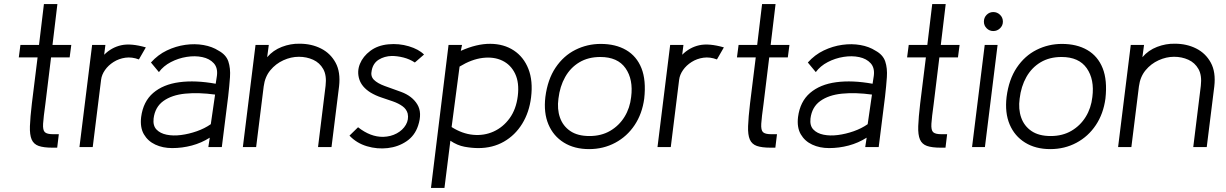

<svg xmlns="http://www.w3.org/2000/svg" viewBox="-20 -720 6000 940"><path d="M136 -213 164 -439H72L80 -500H171L195 -700H261L237 -500H329L321 -439H230L202 -210Q193 -146 191 -114.5Q189 -83 199.5 -73Q210 -63 239 -63H268L260 3H237Q194 3 169.5 -5.5Q145 -14 135 -37Q125 -60 126.5 -102.5Q128 -145 136 -213Z M369 0 431 -500H496L490 -452Q526 -488 573.5 -498.5Q621 -509 694 -488L660 -429Q626 -442 594 -437.5Q562 -433 536 -416.5Q510 -400 494 -377Q478 -354 475 -330L434 0Z M823 5Q777 5 740.5 -12Q704 -29 684.5 -62.5Q665 -96 671 -147Q681 -223 730 -265Q779 -307 858 -317.5Q937 -328 1036 -310L1042 -349Q1047 -388 1026.5 -410.5Q1006 -433 970.5 -440.5Q935 -448 894 -441.5Q853 -435 816.5 -416Q780 -397 758 -367L719 -414Q753 -452 797 -473Q841 -494 887.5 -500.5Q934 -507 976.5 -499.5Q1019 -492 1050 -472Q1087 -452 1098 -419Q1109 -386 1106 -342.5Q1103 -299 1097 -247L1066 0H1000L1007 -46Q966 -20 919 -7.5Q872 5 823 5ZM1012 -112 1033 -257Q952 -268 886.5 -261.5Q821 -255 780 -225.5Q739 -196 732 -140Q728 -105 746 -86Q764 -67 796 -60.5Q828 -54 866.5 -59Q905 -64 943.5 -77.5Q982 -91 1012 -112Z M1603 0H1537L1574 -300Q1580 -351 1562.5 -382Q1545 -413 1513 -427.5Q1481 -442 1443 -442Q1405 -442 1367.5 -425Q1330 -408 1303.5 -376Q1277 -344 1271 -297L1234 0H1169L1231 -500H1296L1288 -440Q1317 -474 1360 -490.5Q1403 -507 1447 -506Q1505 -506 1551.5 -482.5Q1598 -459 1623 -413Q1648 -367 1640 -297Z M1691 -56 1733 -97Q1794 -49 1856 -50Q1893 -51 1922.5 -67Q1952 -83 1967 -109Q1982 -135 1976 -164Q1970 -186 1950.5 -200Q1931 -214 1904 -223.5Q1877 -233 1848 -242.5Q1819 -252 1794 -267Q1751 -294 1739 -332Q1727 -370 1742 -407Q1757 -444 1793 -471Q1829 -498 1881 -503Q1933 -508 1981.5 -493.5Q2030 -479 2056 -453L2011 -414Q1985 -431 1955 -438.5Q1925 -446 1898 -446Q1862 -445 1834.5 -428Q1807 -411 1800 -376Q1793 -347 1810.5 -329.5Q1828 -312 1863.5 -299Q1899 -286 1944 -270Q1998 -250 2023 -209Q2048 -168 2027 -105Q2011 -56 1970.5 -28.5Q1930 -1 1878.5 5Q1827 11 1776.5 -4Q1726 -19 1691 -56Z M2156 200H2090L2176 -500H2242L2236 -471Q2314 -506 2380.5 -505.5Q2447 -505 2495.5 -473Q2544 -441 2567 -382.5Q2590 -324 2580 -243Q2571 -170 2536.5 -114Q2502 -58 2447 -26.5Q2392 5 2322 5Q2290 5 2254.5 -1.5Q2219 -8 2185 -31ZM2191 -98Q2243 -65 2296.5 -60Q2350 -55 2396.5 -76Q2443 -97 2475 -141Q2507 -185 2515 -250Q2523 -315 2502 -359Q2481 -403 2439.5 -423Q2398 -443 2343.5 -436.5Q2289 -430 2230 -394Z M2864 10Q2792 10 2740.5 -22Q2689 -54 2665 -111Q2641 -168 2650 -245Q2661 -331 2700 -389Q2739 -447 2797 -476Q2855 -505 2921 -505Q2994 -505 3045.5 -475Q3097 -445 3120.5 -386Q3144 -327 3134 -237Q3124 -163 3087 -107.5Q3050 -52 2992 -21Q2934 10 2864 10ZM2866 -54Q2924 -54 2967.5 -79.5Q3011 -105 3037.5 -148Q3064 -191 3070 -245Q3081 -331 3042.5 -386Q3004 -441 2919 -441Q2860 -441 2816.5 -415Q2773 -389 2747 -343Q2721 -297 2714 -237Q2707 -186 2721.5 -144.5Q2736 -103 2772 -78.5Q2808 -54 2866 -54Z M3199 0 3261 -500H3326L3320 -452Q3356 -488 3403.5 -498.5Q3451 -509 3524 -488L3490 -429Q3456 -442 3424 -437.5Q3392 -433 3366 -416.5Q3340 -400 3324 -377Q3308 -354 3305 -330L3264 0Z M3652 -213 3680 -439H3588L3596 -500H3687L3711 -700H3777L3753 -500H3845L3837 -439H3746L3718 -210Q3709 -146 3707 -114.5Q3705 -83 3715.5 -73Q3726 -63 3755 -63H3784L3776 3H3753Q3710 3 3685.5 -5.5Q3661 -14 3651 -37Q3641 -60 3642.5 -102.5Q3644 -145 3652 -213Z M4039 5Q3993 5 3956.5 -12Q3920 -29 3900.5 -62.5Q3881 -96 3887 -147Q3897 -223 3946 -265Q3995 -307 4074 -317.5Q4153 -328 4252 -310L4258 -349Q4263 -388 4242.5 -410.5Q4222 -433 4186.5 -440.5Q4151 -448 4110 -441.5Q4069 -435 4032.5 -416Q3996 -397 3974 -367L3935 -414Q3969 -452 4013 -473Q4057 -494 4103.5 -500.5Q4150 -507 4192.5 -499.5Q4235 -492 4266 -472Q4303 -452 4314 -419Q4325 -386 4322 -342.5Q4319 -299 4313 -247L4282 0H4216L4223 -46Q4182 -20 4135 -7.5Q4088 5 4039 5ZM4228 -112 4249 -257Q4168 -268 4102.5 -261.5Q4037 -255 3996 -225.5Q3955 -196 3948 -140Q3944 -105 3962 -86Q3980 -67 4012 -60.5Q4044 -54 4082.5 -59Q4121 -64 4159.5 -77.5Q4198 -91 4228 -112Z M4485 -213 4513 -439H4421L4429 -500H4520L4544 -700H4610L4586 -500H4678L4670 -439H4579L4551 -210Q4542 -146 4540 -114.5Q4538 -83 4548.5 -73Q4559 -63 4588 -63H4617L4609 3H4586Q4543 3 4518.5 -5.5Q4494 -14 4484 -37Q4474 -60 4475.5 -102.5Q4477 -145 4485 -213Z M4843 -568Q4824 -568 4810.5 -581.5Q4797 -595 4797 -614Q4797 -634 4810.5 -647.5Q4824 -661 4843 -661Q4862 -661 4876 -647.5Q4890 -634 4890 -614Q4890 -595 4876 -581.5Q4862 -568 4843 -568ZM4802 0H4739L4801 -500H4864Z M5122 10Q5050 10 4998.5 -22Q4947 -54 4923 -111Q4899 -168 4908 -245Q4919 -331 4958 -389Q4997 -447 5055 -476Q5113 -505 5179 -505Q5252 -505 5303.5 -475Q5355 -445 5378.5 -386Q5402 -327 5392 -237Q5382 -163 5345 -107.5Q5308 -52 5250 -21Q5192 10 5122 10ZM5124 -54Q5182 -54 5225.5 -79.5Q5269 -105 5295.5 -148Q5322 -191 5328 -245Q5339 -331 5300.5 -386Q5262 -441 5177 -441Q5118 -441 5074.5 -415Q5031 -389 5005 -343Q4979 -297 4972 -237Q4965 -186 4979.5 -144.5Q4994 -103 5030 -78.5Q5066 -54 5124 -54Z M5888 0H5822L5859 -300Q5865 -351 5847.5 -382Q5830 -413 5798 -427.5Q5766 -442 5728 -442Q5690 -442 5652.5 -425Q5615 -408 5588.5 -376Q5562 -344 5556 -297L5519 0H5454L5516 -500H5581L5573 -440Q5602 -474 5645 -490.5Q5688 -507 5732 -506Q5790 -506 5836.5 -482.5Q5883 -459 5908 -413Q5933 -367 5925 -297Z"/></svg>

Font: Kulim Park Light
Style: Italic
Weight: 300
Italic angle: -8°
Designer: Noponies / Dale Sattler
Foundry: Noponies
Version: Version 1.000; ttfautohint (v1.8.3)